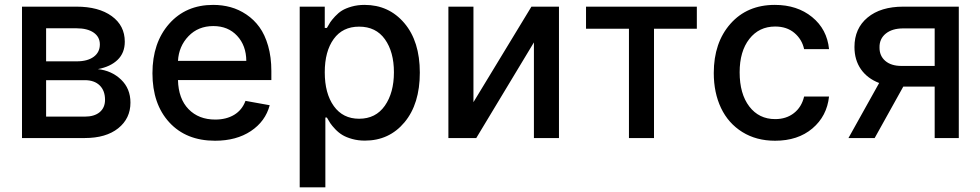

<svg xmlns="http://www.w3.org/2000/svg" viewBox="-20 -573 4070 797"><path d="M71.3 0V-545.4H297.4Q389.6 -545.4 443.8 -506.1Q498 -466.8 498 -399.9Q498 -353.5 468.3 -324.7Q438.5 -295.9 386.2 -286.1Q443.8 -279.8 482.7 -242.4Q521.5 -205.1 521.5 -147Q521.5 -81.1 470.7 -40.5Q419.9 0 332 0ZM171.4 -88.9H332Q371.6 -88.9 393.8 -107.4Q416 -126 416 -158.7Q416 -196.8 393.8 -218.5Q371.6 -240.2 332 -240.2H171.4ZM171.4 -318.4H298.8Q343.3 -318.4 368.9 -337.2Q394.5 -356 394.5 -388.7Q394.5 -419.9 368.7 -437.7Q342.8 -455.6 297.4 -455.6H171.4Z M872.6 11.2Q752.9 11.2 682.9 -64.9Q612.8 -141.1 612.8 -269Q612.8 -395.5 682.1 -474.1Q751.5 -552.7 864.7 -552.7Q902.8 -552.7 937.3 -543.2Q971.7 -533.7 1002.9 -512.7Q1034.2 -491.7 1056.9 -460.4Q1079.6 -429.2 1093 -382.6Q1106.4 -335.9 1106.4 -278.3V-240.7H718.8Q720.7 -163.1 762.7 -119.9Q804.7 -76.7 873.5 -76.7Q919.4 -76.7 952.1 -96.4Q984.9 -116.2 999 -154.3L1099.6 -136.2Q1081.5 -68.8 1021.2 -28.8Q960.9 11.2 872.6 11.2ZM718.8 -320.3H1002.4Q1002 -383.8 964.4 -424.3Q926.8 -464.8 865.7 -464.8Q802.7 -464.8 762.5 -422.9Q722.2 -380.9 718.8 -320.3Z M1224.1 204.6V-545.4H1328.1V-457H1336.9Q1344.7 -471.2 1350.8 -480.5Q1356.9 -489.7 1370.8 -504.9Q1384.8 -520 1399.9 -529.3Q1415 -538.6 1439.7 -545.7Q1464.4 -552.7 1493.2 -552.7Q1594.2 -552.7 1658.4 -477.1Q1722.7 -401.4 1722.7 -271.5Q1722.7 -141.6 1659.2 -65.4Q1595.7 10.7 1494.6 10.7Q1466.3 10.7 1441.9 3.9Q1417.5 -2.9 1401.6 -12.5Q1385.7 -22 1371.8 -36.6Q1357.9 -51.3 1351.1 -61.5Q1344.2 -71.8 1336.9 -85H1330.6V204.6ZM1328.1 -272.9Q1328.1 -185.1 1365.7 -132.6Q1403.3 -80.1 1470.7 -80.1Q1539.6 -80.1 1577.4 -134Q1615.2 -188 1615.2 -272.9Q1615.2 -357.4 1577.9 -409.9Q1540.5 -462.4 1470.7 -462.4Q1402.3 -462.4 1365.2 -411.1Q1328.1 -359.9 1328.1 -272.9Z M1945.3 -148.9 2186 -545.4H2300.3V0H2196.3V-397L1957 0H1841.3V-545.4H1945.3Z M2412.6 -453.6V-545.4H2872.6V-453.6H2694.8V0H2590.8V-453.6Z M3197.3 11.2Q3119.6 11.2 3061.5 -24.9Q3003.4 -61 2973.1 -124.5Q2942.9 -188 2942.9 -270Q2942.9 -396 3012.2 -474.4Q3081.5 -552.7 3196.3 -552.7Q3289.1 -552.7 3351.1 -502.2Q3413.1 -451.7 3421.4 -369.1H3317.9Q3309.1 -409.7 3277.6 -436.3Q3246.1 -462.9 3197.8 -462.9Q3130.9 -462.9 3090.6 -411.4Q3050.3 -359.9 3050.3 -272.9Q3050.3 -183.6 3090.3 -131.1Q3130.4 -78.6 3197.8 -78.6Q3243.7 -78.6 3275.6 -103.5Q3307.6 -128.4 3317.9 -172.4H3421.4Q3412.6 -90.8 3352.3 -39.8Q3292 11.2 3197.3 11.2Z M3859.9 0V-213.4H3729.5L3610.8 0H3502L3629.4 -228.5Q3580.6 -247.1 3553.7 -285.6Q3526.9 -324.2 3526.9 -377.9Q3526.9 -455.1 3581.3 -500.2Q3635.7 -545.4 3729.5 -545.4H3960V0ZM3859.9 -299.3V-455.1H3729.5Q3683.6 -455.1 3657 -433.6Q3630.4 -412.1 3630.9 -376.5Q3630.4 -341.3 3654.8 -320.3Q3679.2 -299.3 3722.2 -299.3Z"/></svg>

Font: Karasuma Gothic
Style: Regular
Weight: 500
Designer: Rasmus Andersson / Ryoko Nishizuka
Foundry: Genbu
Version: Version 1.00